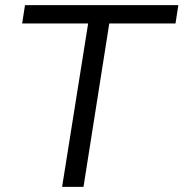

<svg xmlns="http://www.w3.org/2000/svg" viewBox="-20 -725 712 745"><path d="M221 0 322 -634H66L77 -705H672L661 -634H404L304 0Z"/></svg>

Font: Nunito Sans
Style: Italic
Weight: 400
Italic angle: -9°
Designer: Vernon Adams
Foundry: Vernon Adams
Version: Version 3.006; ttfautohint (v1.8.3)